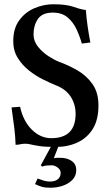

<svg xmlns="http://www.w3.org/2000/svg" viewBox="-20 -678 515 899"><path d="M382 -631Q385 -591 390.5 -553.5Q396 -516 403 -479L363 -474Q354 -507 338.5 -540.5Q323 -574 296.5 -596.5Q270 -619 227 -619Q178 -619 157.5 -589Q137 -559 137 -517Q137 -485 158.5 -458.5Q180 -432 208.5 -414Q237 -396 258 -388Q300 -373 342.5 -348.5Q385 -324 413 -284.5Q441 -245 441 -184Q441 -117 414.5 -74.5Q388 -32 343 -11Q298 10 241 10Q192 10 165.5 6Q139 2 125 -1.5Q111 -5 99 -5Q84 -5 75 -2.5Q66 0 53 0Q52 -38 47 -78Q42 -118 34 -175L74 -178Q89 -110 129.5 -70.5Q170 -31 220 -31Q334 -31 334 -145Q334 -189 311.5 -224.5Q289 -260 243 -278Q216 -289 181.5 -306Q147 -323 115.5 -348Q84 -373 63 -407Q42 -441 42 -485Q42 -545 70.5 -583.5Q99 -622 142 -640Q185 -658 228 -658Q263 -658 284 -655Q305 -652 319.5 -647.5Q334 -643 347.5 -638.5Q361 -634 382 -631ZM222 96Q208 96 198.5 97Q189 98 177 102L171 96L220 6H254L232 63Q238 61 248 61Q258 61 264 61Q294 61 315.5 75.5Q337 90 337 119Q337 145 319.5 163.5Q302 182 274.5 191.5Q247 201 216 201Q192 201 177.5 197Q163 193 144 184L156 158Q176 165 187.5 168.5Q199 172 214 172Q237 172 250.5 161.5Q264 151 264 131Q264 117 250 106.5Q236 96 222 96Z"/></svg>

Font: Libertinus Serif SemiBold
Style: Regular
Weight: 600
Designer: Philipp H. Poll, Khaled Hosny
Foundry: Caleb Maclennan
Version: Version 7.051;RELEASE